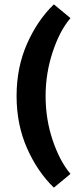

<svg xmlns="http://www.w3.org/2000/svg" viewBox="-20 -734 375 880"><path d="M56 -294Q56 -425 104 -533.5Q152 -642 227 -714L303 -651Q254 -594 221.5 -496Q189 -398 189 -294Q189 -187 221.5 -91Q254 5 303 63L227 126Q152 54 104 -54.5Q56 -163 56 -294Z"/></svg>

Font: MartelSansBold
Style: Bold
Weight: 700
Designer: Dan Reynolds and Mathieu Réguer
Foundry: Dan Reynolds and Mathieu Réguer
Version: Version 1.002; ttfautohint (v1.1) -l 5 -r 5 -G 72 -x 0 -D la